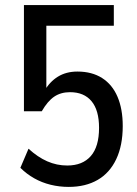

<svg xmlns="http://www.w3.org/2000/svg" viewBox="-20 -725 538 754"><path d="M250 9Q213 9 178.5 0.5Q144 -8 114 -25Q84 -42 60 -66L92 -141Q128 -108 165.5 -91.5Q203 -75 244 -75Q304 -75 336.5 -112Q369 -149 369 -223Q369 -292 339.5 -327.5Q310 -363 255 -363Q219 -363 193 -345.5Q167 -328 144 -288H74V-705H427V-624H162V-367H154Q175 -404 207.5 -424Q240 -444 284 -444Q341 -444 381 -418.5Q421 -393 441.5 -345Q462 -297 462 -230Q462 -154 436.5 -100Q411 -46 363.5 -18.5Q316 9 250 9Z"/></svg>

Font: Nunito Sans 10pt Condensed SemiBold
Style: Regular
Weight: 600
Width: 3
Designer: Vernon Adams
Foundry: Vernon Adams
Version: Version 3.101;gftools[0.9.27]